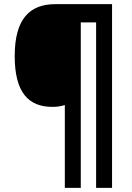

<svg xmlns="http://www.w3.org/2000/svg" viewBox="-20 -780 638 927"><path d="M521 127V-760H248C125 -760 51 -691 51 -509C51 -333 118 -264 233 -264C256 -264 276 -267 293 -273V127H370V-672H444V127Z"/></svg>

Font: Noto Sans Myanmar SemiCondensed
Style: Bold
Weight: 700
Width: 4
Designer: Monotype Design Team
Foundry: Monotype Imaging Inc.
Version: Version 2.107